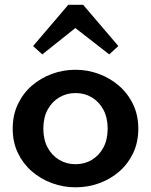

<svg xmlns="http://www.w3.org/2000/svg" viewBox="-20 -778 639 812"><path d="M299.4 14.2Q247.6 14.2 199.8 -3.4Q152 -21 114.5 -53.5Q77.1 -86 55.4 -131.5Q33.7 -177 33.7 -234Q33.7 -291 55.4 -337Q77.1 -383 114.5 -415.5Q152 -448 199.8 -465.5Q247.6 -483 299.4 -483Q350.2 -483 397.7 -465.5Q445.3 -448 483 -415.5Q520.7 -383 542.8 -337Q564.9 -291 564.9 -234Q564.9 -177 543.6 -131.5Q522.3 -86 485.3 -53.5Q448.4 -21 400.4 -3.4Q352.5 14.2 299.4 14.2ZM299.4 -83.5Q337.6 -83.5 368.3 -101.8Q398.9 -120.1 417.1 -153.7Q435.3 -187.4 435.3 -234Q435.3 -280.6 417.1 -314.3Q398.9 -347.9 368.3 -366.2Q337.6 -384.5 299.4 -384.5Q261.9 -384.5 230.8 -366.2Q199.7 -347.9 181.5 -314.3Q163.3 -280.6 163.3 -234Q163.3 -187.4 181.5 -153.7Q199.7 -120.1 230.8 -101.8Q261.9 -83.5 299.4 -83.5ZM158.8 -547.9 120 -583.3 268.8 -757.7H331.6L480.5 -583.3L442 -547.9L298.6 -659.4Z"/></svg>

Font: BioRhyme ExtraBold
Style: Regular
Weight: 800
Designer: Aoife Mooney
Foundry: Aoife Mooney Type
Version: Version 1.600;gftools[0.9.33]